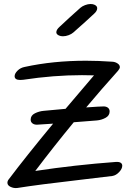

<svg xmlns="http://www.w3.org/2000/svg" viewBox="-20 -975 640 958"><path d="M590 -148Q590 -133 574.5 -116.5Q559 -100 541 -97Q488 -90 382 -78Q173 -54 66 -37Q49 -35 33 -42.5Q17 -50 17 -63Q17 -73 25 -82Q107 -191 245 -358L167 -353Q152 -352 142.5 -359Q133 -366 133 -378Q133 -399 154 -409.5Q175 -420 198 -422Q235 -426 307 -432L449 -599Q429 -600 389 -600Q248 -600 96 -577Q90 -576 81 -576Q53 -576 53 -595Q53 -608 67.5 -622.5Q82 -637 103 -641Q245 -672 409 -672Q469 -672 542 -667Q555 -666 566.5 -658.5Q578 -651 578 -640Q578 -633 569 -622Q488 -532 410 -439Q480 -444 497 -444Q510 -444 518.5 -437.5Q527 -431 527 -419Q527 -398 506.5 -387Q486 -376 463 -374L348 -365Q249 -245 156 -122Q354 -152 558 -167Q574 -168 582 -163Q590 -158 590 -148ZM261 -814Q261 -827 278 -842Q328 -889 381 -936Q390 -944 404.5 -949.5Q419 -955 432 -955Q444 -955 452 -951Q465 -945 465 -934Q465 -920 449 -906Q413 -872 346 -813Q337 -805 322.5 -799.5Q308 -794 294 -794Q282 -794 274 -798Q261 -804 261 -814Z"/></svg>

Font: Sedgwick Ave
Style: Regular
Weight: 400
Designer: Kevin Burke, Pedro Vergani
Foundry: Google, Inc.
Version: Version 1.000